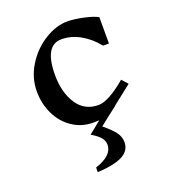

<svg xmlns="http://www.w3.org/2000/svg" viewBox="-145 -645 898 1015"><g transform="rotate(-20 304.0 -138.0)"><path d="M335 45Q382 84 399.5 109Q417 134 417 163Q417 210 371.5 234.5Q326 259 230 264V238Q328 206 328 145Q328 123 313 104.5Q298 86 262 65L331 9Q319 10 298 10Q234 10 182.5 -24Q131 -58 102 -117Q73 -176 73 -247Q73 -324 115.5 -392Q158 -460 223 -500Q288 -540 349 -540Q389 -540 441.5 -528.5Q494 -517 518 -503V-355H485Q445 -405 394 -433.5Q343 -462 289 -462Q193 -462 193 -295Q193 -198 235 -133Q277 -68 356 -68Q412 -68 513 -153L543 -119L437 -36H439Q372 15 335 45Z"/></g></svg>

Font: Inknut Antiqua Light
Style: Regular
Weight: 300
Designer: Claus Eggers Sørensen
Foundry: Claus Eggers Sørensen
Version: Version 1.003; ttfautohint (v1.8.2) -l 8 -r 50 -G 200 -x 14 